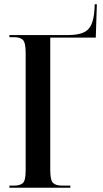

<svg xmlns="http://www.w3.org/2000/svg" viewBox="-20 -878 480 898"><path d="M24 0V-10H47Q74 -10 87 -22Q100 -34 100 -80V-630Q100 -679 87 -691.5Q74 -704 47 -704H24V-714H296Q342 -714 368.5 -725Q395 -736 407 -762.5Q419 -789 422 -835L423 -858H433L428 -702H215V-84Q215 -35 228 -22.5Q241 -10 269 -10H309V0Z"/></svg>

Font: Noto Serif Display ExtraCondensed SemiBold
Style: Regular
Weight: 600
Width: 2
Designer: Monotype Design Team
Foundry: Monotype Imaging Inc.
Version: Version 2.009